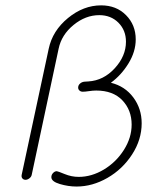

<svg xmlns="http://www.w3.org/2000/svg" viewBox="-20 -659 557 710"><path d="M263.2 30.8Q232.4 30.8 201.2 21.5Q169.9 12.2 169.9 -3.9Q169.9 -12.7 176.3 -19.3Q182.6 -25.9 189.9 -25.9Q193.4 -25.9 219 -15.4Q244.6 -4.9 271 -4.9Q318.8 -4.9 364.3 -32.2Q409.7 -59.6 438.2 -104.7Q466.8 -149.9 466.8 -198.2Q466.8 -252 432.4 -288.1Q397.9 -324.2 335.9 -324.2Q323.7 -324.2 309.1 -322Q294.4 -319.8 286.1 -319.8Q278.8 -319.8 273.9 -324.2Q269 -328.6 269 -335Q269 -343.8 275.9 -349.9Q282.7 -356 292 -356.9L307.1 -357.9Q362.8 -361.3 404.3 -406.5Q445.8 -451.7 445.8 -504.9Q445.8 -546.9 418 -575Q390.1 -603 347.2 -603Q296.4 -603 252 -566.7Q207.5 -530.3 196.8 -479L97.2 -12.2Q95.7 -4.9 88.6 0.5Q81.5 5.9 74.2 5.9Q67.4 5.9 63 1Q58.6 -3.9 60.1 -12.2L160.2 -479Q174.3 -545.4 231.4 -592.3Q288.6 -639.2 354 -639.2Q410.2 -639.2 446 -603Q481.9 -566.9 481.9 -513.2Q481.9 -468.3 455.3 -424.8Q428.7 -381.3 390.1 -353Q441.9 -340.3 472.9 -298.8Q503.9 -257.3 503.9 -203.1Q503.9 -142.6 468.5 -87.9Q433.1 -33.2 377.4 -1.2Q321.8 30.8 263.2 30.8Z"/></svg>

Font: Comic Neue Light
Style: Italic
Weight: 300
Italic angle: -12°
Designer: Craig Rozynski
Foundry: Craig Rozynski
Version: Version 2.003;hotconv 1.0.109;makeotfexe 2.5.65596